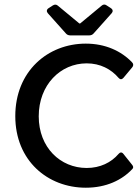

<svg xmlns="http://www.w3.org/2000/svg" viewBox="-20 -833 623 864"><path d="M195.3 -773.4 276.4 -682.6C281.2 -676.8 288.1 -673.8 295.9 -673.8H381.8C389.6 -673.8 396.5 -676.8 401.4 -682.6L482.4 -773.4C489.3 -781.2 488.3 -790 479.5 -795.9L460 -808.6C452.1 -814.5 444.3 -813.5 437.5 -807.6L340.8 -727.5H336.9L240.2 -807.6C233.4 -813.5 225.6 -813.5 217.8 -808.6L198.2 -795.9C189.5 -790 188.5 -781.2 195.3 -773.4ZM366.2 11.7C458 11.7 529.3 -22.5 576.2 -73.2C581.1 -78.1 580.1 -85 574.2 -91.8L535.2 -140.6C528.3 -149.4 520.5 -148.4 513.7 -140.6C480.5 -101.6 430.7 -77.1 370.1 -77.1C252 -77.1 154.3 -168.9 154.3 -309.6C154.3 -451.2 252 -547.9 370.1 -547.9C431.6 -547.9 480.5 -521.5 513.7 -482.4C520.5 -474.6 528.3 -474.6 535.2 -482.4L575.2 -530.3C581.1 -537.1 581.1 -545.9 574.2 -552.7C525.4 -603.5 454.1 -636.7 366.2 -636.7C195.3 -636.7 48.8 -512.7 48.8 -310.5C48.8 -109.4 195.3 11.7 366.2 11.7Z"/></svg>

Font: Ed Sans Neue Medium
Style: Regular
Weight: 500
Designer: Stephen Hutchings
Version: Version 1.004;PS 001.004;hotconv 1.0.88;makeotf.lib2.5.64775